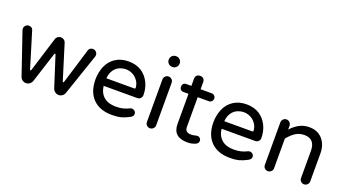

<svg xmlns="http://www.w3.org/2000/svg" viewBox="-55 -1235 3193 1778"><g transform="rotate(20 1541.5 -346.5)"><path d="M168 -36.1 29.3 -442.4Q26.4 -451.2 26.4 -459Q26.4 -477.5 39.6 -490.7Q52.7 -503.9 71.3 -503.9Q85.9 -503.9 97.2 -496.6Q108.4 -489.3 112.3 -476.6L218.8 -127Q221.7 -119.1 225.6 -119.1Q229.5 -119.1 232.4 -127L337.9 -467.8Q342.8 -484.4 356.4 -494.1Q370.1 -503.9 386.7 -503.9Q403.3 -503.9 417 -494.1Q430.7 -484.4 435.5 -467.8L541 -127Q543.9 -119.1 547.9 -119.1Q551.8 -119.1 554.7 -127L661.1 -476.6Q665 -489.3 676.3 -496.6Q687.5 -503.9 702.1 -503.9Q720.7 -503.9 733.9 -490.7Q747.1 -477.5 747.1 -459Q747.1 -451.2 744.1 -442.4L605.5 -36.1Q599.6 -17.6 583.5 -5.9Q567.4 5.9 547.9 5.9Q528.3 5.9 512.2 -5.9Q496.1 -17.6 489.3 -37.1L393.6 -335Q390.6 -342.8 386.7 -342.8Q382.8 -342.8 379.9 -335L284.2 -37.1Q277.3 -17.6 261.2 -5.9Q245.1 5.9 225.6 5.9Q206.1 5.9 189.9 -5.9Q173.8 -17.6 168 -36.1Z M819.3 -249Q819.3 -315.4 844.7 -377Q871.1 -438.5 924.8 -473.6Q978.5 -508.8 1053.7 -508.8Q1126 -508.8 1179.7 -475.6Q1230.5 -442.4 1258.8 -386.2Q1287.1 -330.1 1287.1 -261.7Q1287.1 -243.2 1274.4 -230Q1261.7 -216.8 1241.2 -216.8H911.1Q919.9 -147.5 963.4 -110.8Q1006.8 -74.2 1081.1 -74.2Q1120.1 -74.2 1150.9 -81.5Q1181.6 -88.9 1212.9 -104.5Q1219.7 -108.4 1230.5 -108.4Q1246.1 -108.4 1258.3 -97.2Q1270.5 -85.9 1270.5 -69.3Q1270.5 -46.9 1244.1 -32.2Q1203.1 -9.8 1166 0.5Q1128.9 10.7 1073.2 10.7Q953.1 10.7 886.2 -57.6Q819.3 -126 819.3 -249ZM1196.3 -303.7Q1192.4 -342.8 1172.9 -369.1Q1151.4 -400.4 1119.6 -416Q1087.9 -431.6 1053.7 -431.6Q1022.5 -431.6 988.3 -417Q954.1 -400.4 934.1 -367.7Q914.1 -335 911.1 -291H1184.6Q1197.3 -291 1196.3 -303.7Z M1394.5 -649.4V-653.3Q1394.5 -673.8 1409.7 -689Q1424.8 -704.1 1445.3 -704.1H1451.2Q1471.7 -704.1 1486.8 -689Q1502 -673.8 1502 -653.3V-649.4Q1502 -628.9 1486.8 -613.8Q1471.7 -598.6 1451.2 -598.6H1445.3Q1424.8 -598.6 1409.7 -613.8Q1394.5 -628.9 1394.5 -649.4ZM1402.3 -39.1V-458Q1402.3 -476.6 1415.5 -490.2Q1428.7 -503.9 1447.3 -503.9Q1466.8 -503.9 1480 -490.7Q1493.2 -477.5 1493.2 -458V-39.1Q1493.2 -20.5 1479.5 -7.3Q1465.8 5.9 1447.3 5.9Q1428.7 5.9 1415.5 -7.3Q1402.3 -20.5 1402.3 -39.1Z M1922.9 -42Q1922.9 -19.5 1899.4 -6.8Q1861.3 10.7 1818.4 10.7Q1674.8 10.7 1674.8 -119.1V-416H1626Q1607.4 -416 1597.2 -426.3Q1586.9 -436.5 1586.9 -455.1Q1586.9 -473.6 1597.2 -483.9Q1607.4 -494.1 1626 -494.1H1674.8V-563.5Q1674.8 -585.9 1687 -597.7Q1699.2 -609.4 1720.7 -609.4Q1742.2 -609.4 1753.9 -597.2Q1765.6 -585 1765.6 -563.5V-494.1H1875Q1891.6 -494.1 1902.8 -482.9Q1914.1 -471.7 1914.1 -455.1Q1914.1 -439.5 1902.8 -427.7Q1891.6 -416 1875 -416H1765.6V-127Q1765.6 -92.8 1781.2 -81.1Q1796.9 -69.3 1828.1 -69.3Q1848.6 -69.3 1867.2 -75.2Q1869.1 -75.2 1870.1 -76.2Q1879.9 -78.1 1886.7 -78.1Q1901.4 -78.1 1912.1 -67.4Q1922.9 -56.6 1922.9 -42Z M1981.4 -249Q1981.4 -315.4 2006.8 -377Q2033.2 -438.5 2086.9 -473.6Q2140.6 -508.8 2215.8 -508.8Q2288.1 -508.8 2341.8 -475.6Q2392.6 -442.4 2420.9 -386.2Q2449.2 -330.1 2449.2 -261.7Q2449.2 -243.2 2436.5 -230Q2423.8 -216.8 2403.3 -216.8H2073.2Q2082 -147.5 2125.5 -110.8Q2168.9 -74.2 2243.2 -74.2Q2282.2 -74.2 2313 -81.5Q2343.8 -88.9 2375 -104.5Q2381.8 -108.4 2392.6 -108.4Q2408.2 -108.4 2420.4 -97.2Q2432.6 -85.9 2432.6 -69.3Q2432.6 -46.9 2406.2 -32.2Q2365.2 -9.8 2328.1 0.5Q2291 10.7 2235.4 10.7Q2115.2 10.7 2048.3 -57.6Q1981.4 -126 1981.4 -249ZM2358.4 -303.7Q2354.5 -342.8 2335 -369.1Q2313.5 -400.4 2281.7 -416Q2250 -431.6 2215.8 -431.6Q2184.6 -431.6 2150.4 -417Q2116.2 -400.4 2096.2 -367.7Q2076.2 -335 2073.2 -291H2346.7Q2359.4 -291 2358.4 -303.7Z M2564.5 -39.1V-458Q2564.5 -476.6 2577.6 -490.2Q2590.8 -503.9 2609.4 -503.9Q2627.9 -503.9 2641.6 -490.2Q2655.3 -476.6 2655.3 -458V-420.9Q2695.3 -463.9 2738.3 -486.3Q2781.2 -508.8 2835.9 -508.8Q2889.6 -508.8 2930.7 -483.4Q2969.7 -458 2990.7 -414.1Q3011.7 -370.1 3011.7 -316.4V-39.1Q3011.7 -20.5 2998 -7.3Q2984.4 5.9 2965.8 5.9Q2947.3 5.9 2934.1 -7.3Q2920.9 -20.5 2920.9 -39.1V-306.6Q2920.9 -424.8 2814.5 -424.8Q2767.6 -424.8 2730 -401.4Q2692.4 -377.9 2655.3 -332V-39.1Q2655.3 -20.5 2641.6 -7.3Q2627.9 5.9 2609.4 5.9Q2590.8 5.9 2577.6 -7.3Q2564.5 -20.5 2564.5 -39.1Z"/></g></svg>

Font: KTXP_ComRound
Style: Medium
Weight: 500
Version: Version 1.01;May 16, 2022;FontCreator 13.0.0.2683 64-bit